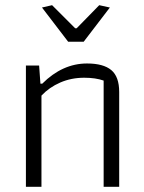

<svg xmlns="http://www.w3.org/2000/svg" viewBox="-20 -721 557 741"><path d="M142 -692 181 -701 270 -612H276L363 -701L404 -692L303 -560H243ZM80 -468H131L136 -398H143Q221 -476 316 -476Q379 -476 409.5 -450.5Q440 -425 440 -366V0H380V-410Q349 -421 305 -421Q255 -421 212.5 -402.5Q170 -384 140 -352V0H80Z"/></svg>

Font: Athiti
Style: Regular
Weight: 400
Designer: CadsonDemak Team
Foundry: CadsonDemak
Version: Version 1.032